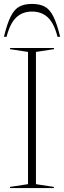

<svg xmlns="http://www.w3.org/2000/svg" viewBox="-21 -960 327 980"><path d="M254 -6V0H30V-6L122 -20V-695L30.5 -709V-715H254.5V-709L162.5 -695V-20ZM142.5 -901Q93.5 -901 61.8 -870.8Q30 -840.5 12.5 -772H-1Q15.5 -840 33.8 -876.2Q52 -912.5 77.8 -926.2Q103.5 -940 142.5 -940Q181.5 -940 207.2 -926.2Q233 -912.5 251.2 -876.2Q269.5 -840 286 -772H272.5Q255.5 -840.5 223.5 -870.8Q191.5 -901 142.5 -901Z"/></svg>

Font: Newsreader Display ExtraLight
Style: Regular
Weight: 275
Designer: Hugues Gentile
Foundry: Production Type
Version: Version 1.002